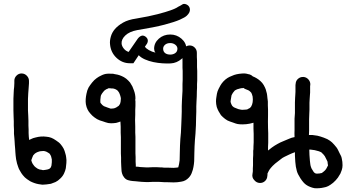

<svg xmlns="http://www.w3.org/2000/svg" viewBox="-20 -867 1853 1000"><path d="M142.9 -33.1Q144.8 -25.9 145.8 -23Q146.8 -20.1 150.1 -13.9Q154 -9.1 158.8 -1.9Q162.1 1.9 165 3.8Q170.7 8.2 175.1 11Q178.9 12.9 183.9 14.9Q189 16.8 193.8 16.8Q200 18.2 203.8 19.2Q207.7 19.2 214.4 18Q221.1 16.8 226.9 15.8Q231.7 14.9 236 12.9Q237.9 11 241.7 8.2Q243.6 6.2 245.1 3.8Q247 0 248 -4.8Q248.9 -12.9 249.9 -22.1Q249.9 -31.2 249.9 -36.9Q248.9 -43.2 247 -48.9Q246 -54.2 243.6 -58Q241.7 -61.9 238.8 -66.2Q236 -69.1 230.7 -71.9Q224.9 -75.8 220.4 -77.5Q215.8 -79.1 211 -80.1Q205.8 -81.1 200 -80.1Q192.8 -80.1 184.7 -78.2Q177 -75.8 172.7 -73.9Q169.8 -71.9 165.2 -69.5Q160.7 -67.1 156.8 -61.9Q154 -59 153 -58Q151.1 -53.2 148.7 -48Q145.8 -40.8 143.9 -35ZM131.9 -138.1Q136.7 -141 142 -142.9Q152 -148.2 165.9 -151.1Q179.9 -154.9 193.8 -155.9Q207.7 -156.8 222.1 -154.9Q235 -154 247 -149.4Q259 -144.8 272.9 -134.8Q288.7 -125.2 297.8 -113.2Q306 -103.1 311.8 -92.1Q317 -81.1 319.9 -69.1Q323.7 -58 324.7 -47Q327.1 -34.1 325.7 -18.2Q324.7 -2.9 322.8 9.1Q319.9 23 313.7 36Q307 50.8 294 62.8Q282 74.8 269.1 81.1Q258 85.9 245.1 90.2Q234.1 92.1 222.1 93.5Q210.1 95 201 95Q191.8 94 180.8 92.1Q169.8 90.2 158.3 86.1Q146.8 82 137.6 77.2Q130 72.9 120.9 66.2Q108.9 58 98.8 45.1Q90.6 35 84.9 24Q77.7 12.9 74.8 2.9Q71.9 -4.8 68.8 -15.3Q65.7 -25.9 63.8 -37.9Q62.8 -48 61.4 -57.6Q60 -67.1 60 -74.8Q60 -81.1 59 -91.1Q58 -102.2 57.1 -113.2Q56.1 -122.8 56.1 -130.9Q56.1 -131.9 54.7 -149.2Q53.7 -157.8 52.8 -169.8Q52.8 -179.9 52.8 -191.8Q51.8 -201.9 51.8 -212.9Q51.8 -223 51.8 -235Q50.8 -247 50.8 -260.9Q49.9 -275.8 49.9 -292.1V-321.8Q49.9 -338.1 49.9 -353Q50.8 -367.9 51.3 -384.4Q51.8 -401 53.7 -413.9Q53.7 -423 54.7 -434.1V-447Q54.7 -461.9 66.2 -473.4Q77.7 -484.9 93.3 -484.4Q108.9 -483.9 119.9 -472.4Q130.9 -460.9 130.9 -446V-433.1Q130 -419.2 129 -406.2Q128.1 -396.2 127.1 -380.8Q127.1 -365.9 125.7 -352Q125.7 -337.2 125.7 -321.8V-292.1Q125.7 -278.2 127.1 -265.2Q127.1 -250.8 128.1 -237.9Q128.1 -224.9 128.1 -212.9Q128.1 -202.9 129 -192.8Q129 -183.2 129 -174.1Q130 -164 130 -154.9Q130.9 -145.8 131.9 -138.1Z M553.5 -407.2Q549.6 -407.2 544.4 -407.2Q543.4 -407.2 540.5 -404.8Q533.3 -402.9 527.6 -398.1Q522.3 -395.2 517.5 -388Q511.3 -380.8 508.4 -375.1Q505.5 -371.2 504.6 -365Q503.6 -355.9 502.6 -346.8Q502.6 -340 502.6 -334.8Q503.6 -331.9 503.6 -330.9Q505.5 -328.1 509.4 -324.2Q513.2 -318.9 518.5 -316.1Q521.3 -313.2 523.3 -313.2Q532.4 -309.8 539.6 -307Q547.2 -305 556.4 -301.2Q557.3 -301.2 558.3 -301.2Q563.5 -301.2 570.3 -302.2Q576.5 -303.1 580.3 -305Q587.5 -307.9 594.2 -313.2Q596.6 -314.1 598.6 -316.1Q602.4 -320.9 605.3 -326.1Q606.2 -327.1 606.2 -330Q608.6 -336.2 608.6 -342Q609.6 -348.2 609.6 -354Q609.6 -356.8 608.4 -361.4Q607.2 -365.9 605.3 -372.2Q602.4 -378.9 600.5 -384.2Q598.6 -387.1 595.2 -391.8Q593.3 -393.8 590.4 -397.1Q586.6 -400 582.3 -401.9Q577.5 -403.8 574.6 -404.8Q571.2 -406.2 568.3 -406.2H561.6Q557.3 -406.2 553.5 -407.2ZM576.5 -481.1Q585.6 -480.1 592.3 -478.2Q602.4 -475.8 613.4 -471Q625.4 -466.2 637.4 -457.1Q649.4 -447 657.6 -436.9Q664.3 -426.9 669.5 -416.8Q673.4 -408.2 677.2 -397.1Q681.5 -386.1 683.5 -375.1Q685.4 -364 685.4 -354Q685.4 -350.1 684.4 -346.8Q685.4 -342.9 685.4 -339.1V-331.9Q685.4 -325.2 685.4 -315.1Q685.4 -307 684.4 -294Q684.4 -283 684.4 -269.1Q684.4 -257.1 683.5 -242.2Q683.5 -228.8 684.4 -208.2Q684.4 -187.1 684.4 -176Q684.4 -165 685.4 -154.9Q685.4 -144.8 685.4 -136Q685.4 -127.1 685.4 -118.9Q685.4 -112.2 685.4 -102.2Q685.4 -94 685.4 -86.1Q685.4 -78.2 685.4 -68.6Q685.4 -59 686.3 -48.9Q686.3 -37.9 686.3 -24.9Q686.3 -16.8 687.3 -7.2Q687.3 -2.9 687.3 1Q689.2 1 690.6 1Q699.3 1 708.4 2.9Q713.2 2.9 723.7 3.8Q734.3 4.8 740.3 4.8Q746.3 4.8 753.5 4.8Q761.6 4.8 775.5 3.8Q789.4 3.8 796.6 3.8Q805.3 3.8 814.4 4.8Q819.2 4.8 823.5 4.8Q829.3 6.2 837.4 6.2Q845.6 6.2 852.3 6.2Q859.5 6.2 868.3 6.7Q877.2 7.2 883.5 7.2Q888.2 7.2 897.4 6.2Q903.6 4.8 908.4 4.8Q910.3 -1.9 912.5 -12Q914.6 -22.1 915.6 -32.1Q916.5 -43.2 916.5 -71Q916.5 -91.1 917.5 -108.9Q918.5 -127.1 919.4 -143.9Q921.3 -159.2 922.3 -176.5Q923.3 -193.8 924.2 -218.2Q925.7 -242.2 925.7 -256.1Q925.7 -271 926.6 -285.9Q926.6 -301.2 926.6 -315.1Q926.6 -329 927.6 -342Q928.5 -353 929 -368.6Q929.5 -384.2 930.5 -393.8Q930.5 -402.9 930.5 -412Q930.5 -420.1 930.5 -428.8Q930.5 -437.9 931.4 -450.8Q931.4 -461.9 931.4 -467.1Q931.4 -473.9 931.4 -481.1V-497.8Q931.4 -507 930.5 -514.1Q930.5 -521.8 930.5 -532.9Q930.5 -542 930.5 -551.6Q930.5 -561.2 930 -569.5Q929.5 -577.9 929.5 -585.1V-591.8Q929.5 -608.2 941 -619.2Q952.5 -630.2 967.9 -630.2Q983.2 -630.2 994.2 -619.2Q1005.3 -608.2 1005.3 -591.8V-585.1Q1005.3 -577.9 1005.3 -569.8Q1006.2 -561.2 1006.2 -552Q1006.2 -542.9 1006.2 -533.8Q1006.2 -525.2 1006.2 -518Q1007.2 -509.8 1007.2 -497.8V-481.1Q1007.2 -474.8 1007.2 -469.1Q1007.2 -460.9 1007.2 -448Q1006.2 -436.9 1006.2 -428.8Q1006.2 -420.1 1006.2 -410.1Q1006.2 -401 1005.3 -390.9Q1005.3 -380.8 1004.8 -365Q1004.3 -349.2 1003.4 -337.2Q1002.4 -326.1 1002.4 -313.2Q1002.4 -300.2 1002.4 -284.9Q1001.4 -270 1001.4 -256.1Q1001.4 -240.8 1000.5 -214.9Q999.5 -189 998.1 -171Q996.6 -153 995.2 -137.2Q994.2 -120.9 993.3 -104.1Q992.3 -87.8 992.3 -71Q992.3 -40.8 991.4 -27.8Q990.4 -12 987.5 2.9Q984.7 18.2 980.3 28.8Q975.5 45.1 963.5 58Q947.2 75.8 924.2 79.1Q915.6 81.1 904.6 82Q892.6 83 884.4 83Q877.2 83 867.4 82.5Q857.6 82 849.4 82Q843.6 82 836.5 82Q828.3 82 822.5 81.1Q813.4 81.1 805.3 80.1Q800.5 80.1 796.6 80.1Q790.4 80.1 777.5 80.1Q763.5 80.1 756.4 81.1Q746.3 81.1 738.4 81.1Q730.5 81.1 718 80.1Q705.5 79.1 697.4 78.2Q693.5 77.2 688.2 77.2Q680.6 77.2 670.5 75.8Q659.5 74.8 649.4 71.9Q636.5 69.1 627.3 58Q618.2 47 615.3 35Q612.5 24.9 612.5 14.9Q612.5 9.1 611.5 -1.9Q610.6 -13.9 610.6 -24Q610.6 -36 610.6 -46Q609.6 -57.1 609.6 -67.6Q609.6 -78.2 609.6 -86.1Q609.6 -94 609.6 -103.1Q609.6 -114.1 609.6 -118.9Q609.6 -127.1 609.6 -134.8Q609.6 -142.9 609.6 -153Q608.6 -163.1 608.6 -175.1Q608.6 -185.1 608.6 -207.2Q607.2 -222.1 607.2 -234.1Q597.6 -230.2 584.7 -226.9Q570.3 -224.9 558.3 -224.9Q543.4 -224.9 529.5 -230.2Q520.4 -233.1 515.6 -235Q508.4 -236.9 500.2 -239.8Q485.4 -245.1 472.4 -255.2Q460.4 -263.8 451.3 -274.8Q441.2 -285.9 436.5 -295.9Q430.2 -307.9 427.3 -324.2Q425.4 -337.2 426.4 -351.1Q427.3 -364 430.2 -377.9Q433.6 -397.1 441.2 -411Q448.4 -423 459.5 -436.9Q470.5 -450.8 483.5 -460Q494.5 -468.1 507.4 -473.9Q523.3 -482 538.6 -483Q548.2 -483.9 557.3 -483H565.5Q570.3 -483 576.5 -481.1Z M965.5 -801.4Q962.1 -794.2 953 -785.4Q943.9 -776.5 916.8 -764.5Q889.7 -752.5 837.2 -738.6Q784.7 -724.7 695 -710.3Q653.7 -702.6 632.4 -682Q611 -661.4 613.4 -638.4Q615.3 -625.4 625.2 -613.4Q635 -601.4 649.9 -596.6L696.9 -664.7Q705 -675.8 715.3 -680.1Q725.7 -684.4 737.2 -676.7Q756.8 -662.4 746.3 -640.8Q745.3 -639.8 740.5 -632.1Q735.7 -624.5 734.8 -624Q740 -614.9 755.6 -606Q771.2 -597.1 789.9 -592.8Q785.6 -596.6 784.2 -603.1Q782.7 -609.6 782.7 -613.4Q782.7 -643.6 807.2 -665.5Q831.7 -687.3 866.7 -687.3Q899.8 -687.3 925.2 -665.5Q950.6 -643.6 950.6 -613.4Q950.6 -581.8 925.7 -560.2Q900.7 -538.6 869.1 -536.7Q849.9 -535.7 826.6 -537.2Q803.4 -538.6 779.1 -543.6Q754.9 -548.7 734.5 -557.8Q714.1 -566.9 702.6 -579.4L674.8 -537.6H656.1Q616.3 -537.6 586.3 -566.2Q556.4 -594.7 553 -637.4Q551.1 -654.2 557.1 -676Q563.1 -697.8 578.9 -716.1Q594.7 -734.3 621.3 -749.4Q648 -764.5 689.2 -770.3Q757.8 -781.8 801.4 -793.3Q845.1 -804.8 868.3 -813.2Q891.6 -821.6 899.8 -826.6Q907.9 -831.7 907.9 -831.7Q921.8 -838.4 929.7 -843.9Q937.6 -849.4 950.6 -844.1Q963.5 -838.4 967.6 -826.4Q971.7 -814.4 965.5 -801.4ZM904.1 -613.4Q904.1 -625.4 893 -634.1Q882 -642.7 866.7 -642.7Q849.9 -642.7 839.8 -634.1Q829.7 -625.4 829.7 -613.4Q829.7 -598.6 839.8 -590.6Q849.9 -582.7 866.7 -582.7Q882 -582.7 893 -590.6Q904.1 -598.6 904.1 -613.4Z M1590.9 -87.8Q1591.8 -75.8 1591.8 -60Q1592.8 -40.8 1594 -30.5Q1595.2 -20.1 1596.2 -12Q1597.1 -3.8 1600 3.8Q1601 9.1 1609.1 21.1Q1613.9 30.2 1618.2 33.1Q1621.1 35 1623 36Q1624.9 36.9 1626.9 36.9Q1630.2 37.9 1636.9 36.9Q1645.1 36.9 1650.8 35Q1654.2 35 1656.1 34.1Q1659 32.1 1666.4 26.1Q1673.9 20.1 1677.2 14.9Q1682 8.2 1683.9 2.9Q1686.8 -1.9 1688.2 -4.8Q1688.2 -6.2 1688.2 -7.2Q1688.2 -10.1 1686.8 -14.9Q1686.8 -20.1 1685.9 -24.9Q1684.9 -27.8 1682 -33.1Q1676.3 -44.1 1671.9 -53.2Q1670 -56.1 1665.2 -61.9Q1657.1 -70 1653.2 -73.9Q1649.9 -75.8 1641.2 -79.1Q1627.8 -83 1619.2 -84.9Q1609.1 -86.8 1598.1 -87.8Q1595.2 -87.8 1590.9 -87.8ZM1514.1 -153Q1513.2 -175.1 1514.1 -188Q1514.1 -201.9 1514.1 -214.9Q1514.1 -228.8 1514.1 -248.9Q1515.1 -268.1 1516.1 -278.2Q1516.1 -287.8 1516.1 -295.9Q1516.1 -305 1516.1 -313.2Q1516.1 -320.9 1516.1 -332.9Q1517 -344.8 1517 -356.8Q1518 -365.9 1518 -372.2Q1518 -378.9 1518.9 -389Q1518.9 -396.2 1518.9 -403.8Q1518.9 -413.9 1518.9 -424L1519.9 -431.2Q1520.9 -447 1532.9 -457.1Q1544.8 -467.1 1560.4 -466.2Q1576 -465.2 1586.6 -453Q1597.1 -440.8 1596.2 -425.9L1595.2 -418.2Q1595.2 -412 1595.2 -404.8Q1595.2 -393.8 1595.2 -385.1Q1594.2 -377.9 1594.2 -372.2Q1594.2 -363.1 1592.8 -351.1Q1591.8 -342 1591.8 -331.9Q1591.8 -319.9 1591.8 -312.2Q1591.8 -305 1591.8 -295.9Q1591.8 -285.9 1590.9 -274.8Q1590.9 -263.8 1589.9 -246Q1589.9 -227.8 1589.9 -214.9Q1589.9 -201 1589.9 -186.1Q1589 -177 1589 -164Q1598.1 -164 1606.2 -164Q1620.1 -162.1 1633.1 -160.2Q1648 -156.8 1666.2 -150.1Q1686.8 -142.9 1698.8 -133.8Q1708.9 -127.1 1720.9 -113.2Q1735.3 -97.8 1741 -84.9Q1743.9 -79.1 1749.2 -68.1Q1758.3 -53.2 1760.2 -40.8Q1762.1 -33.1 1763.1 -24Q1764 -14.9 1764 -6.2Q1764 6.2 1760.2 18.2Q1756.8 26.9 1753 36.9Q1748.2 46 1740 58Q1730 71.9 1715.1 84.9Q1700.2 96.9 1689.2 102.4Q1678.2 107.9 1665.2 109.8Q1655.2 112.2 1642.2 113.2Q1627.8 114.1 1618.2 113.2Q1605.3 110.8 1594.2 106Q1584.2 102.2 1575.1 95.9Q1561.2 86.8 1544.8 61.9Q1530 38.8 1526.1 24Q1523.3 12 1520.9 1Q1518.9 -10.1 1518 -24Q1517 -36 1516.1 -57.1Q1516.1 -67.1 1516.1 -74.8L1515.1 -73.9Q1501.2 -69.1 1485.9 -61.9Q1472.9 -56.1 1460.9 -49.9Q1450.8 -45.1 1441.2 -36.9Q1430.2 -28.8 1412.9 -14.9Q1398.1 -1.9 1390.9 7.2Q1384.2 14.9 1379.9 23Q1376 31.2 1373.1 36.9Q1373.1 40.8 1373.1 44.1L1372.2 50.8Q1371.2 66.2 1359.7 76.5Q1348.2 86.8 1331.9 85.9Q1316.1 84.9 1305 71.9Q1291.1 58 1295 38.8L1295.9 33.1Q1295.9 28.8 1296.9 24.9Q1296.9 16.8 1296.9 10.1Q1296.9 1 1297.8 -6.2Q1297.8 -11 1297.8 -20.1Q1297.8 -30.2 1297.8 -42.2Q1298.8 -53.2 1298.8 -60Q1298.8 -69.1 1298.8 -82Q1300.2 -84.9 1300.2 -106Q1301.2 -115.1 1301.2 -125.7Q1301.2 -136.2 1301.2 -146.8Q1301.2 -157.8 1301.2 -169.8Q1301.2 -183.2 1300.2 -197.1Q1300.2 -210.1 1300.2 -227.8Q1290.2 -224.9 1281.1 -223Q1271.9 -221.1 1261.9 -220.1Q1254.2 -219.2 1242.2 -219.2Q1227.8 -219.2 1217.3 -221.1Q1208.2 -223 1196.2 -227.8Q1187.1 -231.2 1177.9 -234.1Q1165 -237.9 1152.5 -247.5Q1140 -257.1 1130.9 -267.1Q1124.2 -277.2 1118.7 -287.1Q1113.2 -296.9 1108.9 -309.8Q1105 -325.2 1105 -339.1Q1105 -350.1 1107 -361.2Q1107.9 -371.2 1109.8 -378.9Q1112.2 -391.8 1118.9 -404.8Q1123.3 -413.9 1128.1 -422.1Q1133.8 -432.1 1142.9 -442.2Q1153 -453.2 1165 -460.9Q1175.1 -467.1 1188 -471.9Q1199 -477.2 1212 -480.1Q1224.9 -483 1238.8 -483.9Q1257.1 -485.9 1271.9 -481.1L1281.1 -479.1Q1290.2 -475.8 1296.9 -469.1Q1302.2 -467.1 1306 -465.2Q1315.1 -460.9 1326.1 -453.2Q1337.2 -445.1 1345.8 -435Q1354 -424.9 1360.2 -411Q1365 -401 1366.9 -390.9Q1370.3 -380.8 1371.2 -372.2Q1372.2 -364 1373.1 -354Q1374.1 -351.1 1374.1 -346.8L1375.1 -338.1Q1375.1 -329 1375.1 -318Q1376 -297.8 1376 -295.9Q1376 -283.9 1376 -268.1Q1375.1 -253.2 1375.5 -233.1Q1376 -212.9 1376 -200Q1377 -186.1 1377 -173.1Q1377 -159.2 1377 -146.8Q1377 -134.8 1377 -123.5Q1377 -112.2 1376 -102.2Q1376 -94 1376 -83Q1387.1 -92.1 1396.2 -98.8Q1410.1 -108.9 1424.9 -117Q1438.8 -125.2 1456.1 -131.9Q1471.9 -139.1 1486.8 -144.8Q1497.8 -150.1 1514.1 -153ZM1248 -409.1Q1246 -409.1 1245.1 -408.2Q1236.9 -408.2 1230.2 -406.2Q1222.1 -403.8 1214.9 -401.9Q1210.1 -399 1205.3 -397.1Q1201.9 -395.2 1199 -390.9Q1195.2 -387.1 1192.8 -383.2Q1189.9 -377.9 1186.1 -371.2Q1185.1 -367.9 1185.1 -365.9Q1183.2 -359.2 1182.3 -349.2Q1180.8 -342.9 1180.8 -338.1Q1180.8 -336.2 1182.3 -330.9Q1184.2 -325.2 1186.1 -321.8Q1187.1 -318.9 1189.9 -315.1Q1192.8 -313.2 1197.1 -308.9L1202.9 -306Q1212 -303.1 1221.1 -298.8Q1227.8 -296.9 1234.1 -295.9Q1236.9 -295 1241.2 -295Q1248.9 -295 1256.1 -295.9Q1260.9 -295.9 1267.1 -296.9Q1269.1 -297.8 1274.8 -301.2Q1280.1 -303.1 1283 -306Q1284.9 -307.9 1288.2 -312.2Q1291.1 -318.9 1293 -322.8Q1294 -327.1 1295.9 -334.8Q1296.9 -342 1296.9 -349.2Q1296.9 -357.8 1295.9 -362.1Q1295.9 -365.9 1294 -369.8Q1293 -375.1 1290.2 -380.8Q1289.2 -384.2 1286.8 -386.1Q1284.9 -389 1282 -390.9Q1277.2 -395.2 1272.9 -397.1Q1267.1 -400 1260.9 -401.9L1254.2 -404.8Q1250.8 -407.2 1248 -409.1Z"/></svg>

Font: Namteng
Style: Regular
Weight: 400
Designer: Khon Soe Zaw Thu
Foundry: MPUA
Version: Version 1.03 June 17, 2016